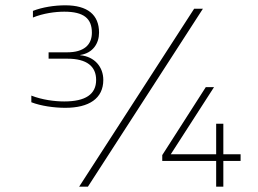

<svg xmlns="http://www.w3.org/2000/svg" viewBox="-20 -703 973 723"><path d="M234 -482C307 -482 342 -453 342 -402C342 -348 302 -321 222 -321C186 -321 139 -327 98 -343V-318C134 -304 184 -297 226 -297C315 -297 369 -332 369 -402C369 -450 337 -490 282 -495V-496C330 -503 353 -540 353 -580C353 -648 309 -683 226 -683C185 -683 140 -676 104 -662V-637C143 -653 188 -659 222 -659C296 -659 326 -633 326 -580C326 -534 296 -506 233 -506H163V-482ZM278 0H311L744 -670H711ZM591 -97H794V0H821V-97H886V-122H821V-237H794V-122H623L786 -375H755L591 -119Z"/></svg>

Font: LT Wave Text Thin
Style: Regular
Weight: 100
Designer: Daniel Lyons
Version: Version 2.5 (Glyphs App)